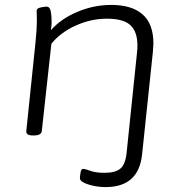

<svg xmlns="http://www.w3.org/2000/svg" viewBox="-20 -549 737 781"><path d="M410 212Q385 212 361 207Q337 202 321 194Q305 186 305 176Q305 169 307.5 153.5Q310 138 318 138Q326 138 348 146Q370 154 405 154Q449 154 469.5 137Q490 120 495 73L537 -332Q538 -340 538.5 -348.5Q539 -357 539 -364Q539 -420 510.5 -446.5Q482 -473 415 -473Q350 -473 288 -445Q226 -417 189 -371L150 -16Q148 2 118 2H114Q85 2 87 -16L124 -373Q127 -401 128.5 -424.5Q130 -448 130 -462Q130 -479 129.5 -489Q129 -499 129 -505Q129 -515 144.5 -518.5Q160 -522 170 -522Q182 -522 186 -504.5Q190 -487 190 -460Q190 -444 187 -426Q227 -472 294 -500.5Q361 -529 433 -529Q516 -529 560 -490.5Q604 -452 604 -372Q604 -364 603 -356Q602 -348 602 -339L558 79Q544 212 410 212Z"/></svg>

Font: Asap Expanded Expanded Light
Style: Italic
Weight: 300
Width: 7
Italic angle: -6°
Designer: Pablo Cosgaya
Foundry: Omnibus-Type
Version: Version 3.001; ttfautohint (v1.8.4.7-5d5b)